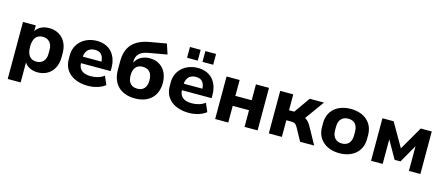

<svg xmlns="http://www.w3.org/2000/svg" viewBox="-57 -1470 5442 2351"><g transform="rotate(15 2663.5 -294.0)"><path d="M236.8 183.6V-70.3C267.1 -19.5 329.6 11.2 403.3 11.2C540 11.2 641.1 -83.5 641.1 -244.6V-294.4C641.1 -456.1 540 -549.8 403.3 -549.8C328.1 -549.8 265.1 -518.6 234.9 -465.8V-539.1H72.8V183.6ZM354.5 -111.8C280.3 -111.8 234.9 -161.6 234.9 -269.5C234.9 -377.9 280.3 -426.3 354.5 -426.3C422.4 -426.3 475.6 -384.3 475.6 -294.4V-244.6C475.6 -153.3 422.4 -111.8 354.5 -111.8Z M1041 11.2C1123 11.2 1208 -13.7 1258.8 -56.6L1212.4 -163.6C1168.5 -127.9 1105.5 -111.8 1046.4 -111.8C949.7 -111.8 892.6 -149.9 888.7 -235.4H1265.6V-273.9C1265.6 -442.4 1168.9 -549.8 1010.3 -549.8C853.5 -549.8 731.9 -446.3 731.9 -294.4V-244.6C731.9 -82 860.4 11.2 1041 11.2ZM1015.1 -437.5C1083 -437.5 1121.6 -400.4 1127 -318.4H889.6C897 -398.9 943.8 -437.5 1015.1 -437.5Z M1638.2 11.2C1809.6 11.2 1920.4 -90.3 1920.4 -258.3C1920.4 -417 1823.2 -511.7 1690.9 -511.7C1604 -511.7 1538.6 -472.7 1503.4 -406.7V-416.5C1503.4 -502.4 1547.9 -551.8 1649.9 -569.8L1885.7 -611.8L1843.3 -740.2L1632.8 -703.1C1441.9 -668.9 1346.7 -570.3 1346.7 -380.4V-275.9C1346.7 -88.4 1460.9 11.2 1638.2 11.2ZM1634.8 -111.8C1559.6 -111.8 1514.6 -157.2 1514.6 -250C1514.6 -343.3 1559.6 -388.7 1632.8 -388.7C1708.5 -388.7 1753.9 -343.3 1753.9 -249.5C1753.9 -157.2 1709.5 -111.8 1634.8 -111.8Z M2320.8 11.2C2402.8 11.2 2487.8 -13.7 2538.6 -56.6L2492.2 -163.6C2448.2 -127.9 2385.3 -111.8 2326.2 -111.8C2229.5 -111.8 2172.4 -149.9 2168.5 -235.4H2545.4V-273.9C2545.4 -442.4 2448.7 -549.8 2290 -549.8C2133.3 -549.8 2011.7 -446.3 2011.7 -294.4V-244.6C2011.7 -82 2140.1 11.2 2320.8 11.2ZM2294.9 -437.5C2362.8 -437.5 2401.4 -400.4 2406.7 -318.4H2169.4C2176.8 -398.9 2223.6 -437.5 2294.9 -437.5ZM2262.7 -635.7V-772.5H2127V-635.7ZM2458 -635.7V-772.5H2322.3V-635.7Z M2819.3 0V-211.4H3025.9V0H3191.4V-539.1H3025.9V-337.9H2819.3V-539.1H2653.3V0Z M3499 0V-210.9H3561C3601.1 -210.9 3620.6 -199.7 3641.6 -162.1L3730 0H3908.2L3790.5 -213.9C3768.6 -252.9 3744.1 -280.8 3714.4 -297.9L3888.2 -539.1H3707.5L3565.9 -337.9H3499V-539.1H3333.5V0Z M4228.5 11.2C4394.5 11.2 4513.2 -85 4513.2 -244.6V-294.4C4513.2 -455.1 4394.5 -549.8 4228.5 -549.8C4062 -549.8 3942.4 -455.1 3942.4 -294.4V-244.6C3942.4 -85 4062 11.2 4228.5 11.2ZM4228.5 -111.8C4160.6 -111.8 4107.4 -153.3 4107.4 -244.6V-294.4C4107.4 -386.2 4160.6 -426.3 4228.5 -426.3C4296.9 -426.3 4348.1 -385.7 4348.1 -294.4V-244.6C4348.1 -153.8 4296.9 -111.8 4228.5 -111.8Z M4776.9 0V-311.5L4905.3 -85.9H4979.5L5109.4 -313.5V0H5254.9V-539.1H5114.7L4942.9 -241.7L4771.5 -539.1H4629.4V0Z"/></g></svg>

Font: Winston ExtraBold
Style: Regular
Weight: 800
Designer: Vernon Adams, Kim Jin-seong, David Berlow, Cristiano Sobral
Foundry: The Winston Project Authors
Version: Version 3.004